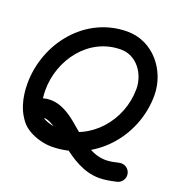

<svg xmlns="http://www.w3.org/2000/svg" viewBox="-137 -693 843 905"><g transform="rotate(20 285.0 -240.0)"><path d="M123.1 -5.3C140 -23.6 138.9 -52 120.7 -68.9C87.6 -99.6 79.6 -152.9 79.6 -195.8C79.6 -348.2 188.6 -497.1 350 -497.1C429.7 -497.1 481.2 -421.3 481.2 -347.1C481.2 -189.1 360.4 -45 197 -45C181.9 -45 111.2 -60.7 111.2 -79.5C111.2 -81.7 111.4 -79 110.8 -76.6C110.4 -74.8 109.7 -73.1 108.7 -71.5C104.4 -64.6 109.2 -70.4 117.5 -70.4C198.2 -70.4 300.4 107.4 459.5 107.4C488.5 107.4 516.2 101.4 544.4 95.3C568.6 89.9 584 66 578.7 41.7C573.4 17.4 549.4 2 525.1 7.3C503.4 12.1 481.9 17.4 459.5 17.4C322.1 17.4 251.9 -160.4 117.5 -160.4C70 -160.4 21.2 -132.3 21.2 -79.5C21.2 3.5 127.4 45 197 45C410 45 571.2 -139.5 571.2 -347.1C571.2 -471.1 479.8 -587.1 350 -587.1C138.6 -587.1 -10.4 -397.9 -10.4 -195.8C-10.4 -126.6 7 -51.5 59.6 -2.9C77.8 14 106.3 12.9 123.1 -5.3Z"/></g></svg>

Font: FRB American Cursive Guidelines Black
Style: Bold Italic
Weight: 900
Italic angle: -25°
Version: Version 2.0;Modular Font Editor K font №1